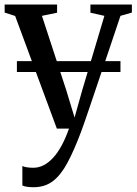

<svg xmlns="http://www.w3.org/2000/svg" viewBox="-23 -552 586 824"><path d="M121 251.5Q105 251.5 92.2 249.5Q79.5 247.5 73 244V160.5Q79.5 164 92.8 166Q106 168 119.5 168Q143.5 168 165 156.8Q186.5 145.5 206 124Q225.5 102.5 242.2 71.2Q259 40 273 0H221L42 -483.5L-3 -498V-532.5H222V-497.5L157 -484L261.5 -164.5L297 -47.5L329.5 -163.5L425 -484L365 -497.5V-532.5H543V-498L494 -484Q468 -406 444.2 -335.8Q420.5 -265.5 400.2 -205.8Q380 -146 364.5 -100Q349 -54 338.5 -24.2Q328 5.5 324 16Q294.5 94.5 266.2 147Q238 199.5 203.8 225.5Q169.5 251.5 121 251.5ZM494 -289.5V-243H49.5V-289.5Z"/></svg>

Font: Merriweather 72pt
Style: Regular
Weight: 400
Version: Version 2.100